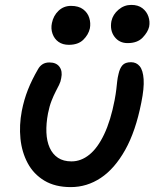

<svg xmlns="http://www.w3.org/2000/svg" viewBox="-20 -754 637 784"><path d="M269 10Q205 10 161 -16.5Q117 -43 93 -88Q69 -133 63.5 -188Q58 -243 69 -301Q78 -347 94 -387.5Q110 -428 135 -471Q142 -484 153.5 -491.5Q165 -499 182 -499Q210 -499 223 -481Q236 -463 230 -435Q228 -421 221.5 -408Q215 -395 207 -379.5Q199 -364 190.5 -342.5Q182 -321 176 -291Q168 -249 169.5 -213Q171 -177 183 -150.5Q195 -124 217 -109.5Q239 -95 272 -95Q311 -95 345 -122.5Q379 -150 405.5 -206Q432 -262 448 -345Q453 -372 455 -389.5Q457 -407 458.5 -421.5Q460 -436 464 -452Q469 -475 480 -487.5Q491 -500 515 -500Q537 -500 550.5 -483.5Q564 -467 566.5 -430.5Q569 -394 557 -335Q534 -218 491 -141.5Q448 -65 391.5 -27.5Q335 10 269 10ZM501 -578Q467 -578 447.5 -604Q428 -630 435 -668Q441 -695 464 -714.5Q487 -734 516 -734Q544 -734 561.5 -720.5Q579 -707 586 -686.5Q593 -666 589 -645Q584 -623 562.5 -600.5Q541 -578 501 -578ZM261 -571Q236 -571 219 -583Q202 -595 194.5 -616Q187 -637 192 -660Q198 -690 219 -710Q240 -730 270 -730Q301 -730 319.5 -716Q338 -702 344.5 -681Q351 -660 347 -638Q341 -612 320 -591.5Q299 -571 261 -571Z"/></svg>

Font: Shantell Sans Light Medium
Style: Italic
Weight: 500
Italic angle: -11°
Version: Version 1.011;[c5ecc13dd]